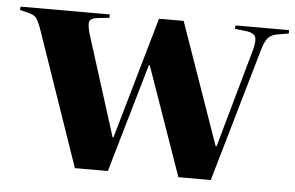

<svg xmlns="http://www.w3.org/2000/svg" viewBox="-48 -578 980 637"><g transform="rotate(5 442.5 -259.0)"><path d="M222.2 0 68.8 -444.8Q57.6 -476.6 49.8 -486.1Q42 -495.6 19 -501L-4.9 -506.8L-3.9 -518.1H293V-506.8L254.9 -502.9Q232.9 -500.5 227.8 -490.5Q222.7 -480.5 231.9 -448.2L337.9 -112.8H340.8L457 -518.1H539.1L681.2 -112.8H684.1L776.9 -442.9Q785.2 -473.6 779.5 -486.3Q773.9 -499 751 -502L710.9 -506.8L711.9 -518.1H890.1V-506.8L856 -501Q834.5 -498 823.2 -486.6Q812 -475.1 803.2 -444.8L674.8 0H566.9L439.9 -361.8H437L332 0Z"/></g></svg>

Font: Display Regular
Style: Bold
Weight: 700
Designer: Latin by Veronika Burian and Jose Scaglione. Greek by Irene Vlachou. Cyrillic by Vera Evstafieva.
Foundry: TypeTogether
Version: Version 3.002